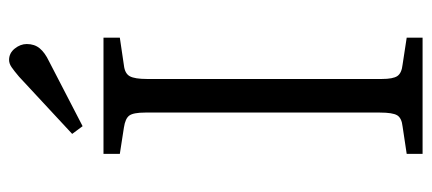

<svg xmlns="http://www.w3.org/2000/svg" viewBox="-284 -667 951 423"><g transform="rotate(-90 191.5 -455.5)"><path d="M64 0V-35L124 -44Q143 -46 149 -56Q155 -66 155 -94V-611Q155 -637 148.5 -646Q142 -655 122 -658L64 -667V-703H320V-667L259 -658Q241 -656 235 -645Q229 -634 229 -607V-90Q229 -65 235.5 -55.5Q242 -46 261 -44L320 -35V0ZM125 -749 108 -772 234 -889Q247 -900 255 -905.5Q263 -911 271 -911Q286 -911 296 -898.5Q306 -886 306 -872Q306 -855 296.5 -843.5Q287 -832 268 -823Z"/></g></svg>

Font: Literata 18pt Light
Style: Regular
Weight: 300
Designer: Latin by Veronika Burian and Jose Scaglione. Greek by Irene Vlachou. Cyrillic by Vera Evstafieva.
Foundry: TypeTogether
Version: Version 3.103;gftools[0.9.29]